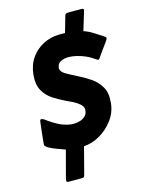

<svg xmlns="http://www.w3.org/2000/svg" viewBox="-130 -823 777 1033"><g transform="rotate(-15 259.0 -306.0)"><path d="M151 -37Q137 -42 108.5 -52.5Q80 -63 60 -74Q50 -82 46.5 -85Q43 -88 44 -98Q47 -128 50 -157.5Q53 -187 57 -217Q58 -230 65.5 -229.5Q73 -229 82.5 -222.5Q92 -216 98 -211Q142 -181 172.5 -170.5Q203 -160 228 -160Q248 -160 265.5 -166Q283 -172 294.5 -184Q306 -196 307 -214Q309 -227 301 -238.5Q293 -250 274 -262.5Q255 -275 222 -289Q187 -306 153.5 -327Q120 -348 100.5 -383Q81 -418 87 -474Q93 -527 120 -564.5Q147 -602 187.5 -622.5Q228 -643 274 -644Q283 -644 291.5 -644Q300 -644 309 -644L334 -731Q336 -739 339.5 -742.5Q343 -746 357 -746H425Q439 -746 439.5 -741.5Q440 -737 437 -727L407 -628Q432 -620 456 -605Q480 -590 506 -573Q518 -566 518 -560.5Q518 -555 510 -544Q496 -525 482 -505.5Q468 -486 454 -466Q448 -456 442 -459Q436 -462 422 -472Q407 -483 385 -492.5Q363 -502 338.5 -508Q314 -514 293 -514Q268 -514 249 -504Q230 -494 228 -472Q227 -459 236.5 -448.5Q246 -438 266 -427.5Q286 -417 315 -402Q350 -385 383 -362.5Q416 -340 436 -305.5Q456 -271 450 -216Q445 -165 414 -123.5Q383 -82 339.5 -57Q296 -32 250 -29L211 121Q208 131 204 132.5Q200 134 189 134H118Q112 134 110 129.5Q108 125 113 106Z"/></g></svg>

Font: Glory Thin ExtraBold
Style: Italic
Weight: 800
Italic angle: -12°
Version: Version 1.011